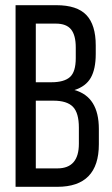

<svg xmlns="http://www.w3.org/2000/svg" viewBox="-20 -720 432 740"><path d="M40 -700H197Q277 -700 313 -662Q349 -624 349 -545V-512Q349 -454 330 -420.5Q311 -387 267 -373Q361 -347 361 -223V-164Q361 0 201 0H40ZM118 -403H178Q227 -403 249.5 -423Q272 -443 272 -496V-537Q272 -584 254 -606.5Q236 -629 195 -629H118ZM118 -71H201Q284 -71 284 -166V-228Q284 -285 261 -308.5Q238 -332 186 -332H118Z"/></svg>

Font: TypoPRO Bebas Neue
Style: Regular
Weight: 400
Designer: Ryoichi Tsunekawa
Foundry: Ryoichi Tsunekawa
Version: Version 001.003